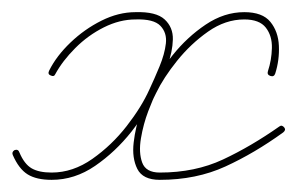

<svg xmlns="http://www.w3.org/2000/svg" viewBox="-26 -290 489 316"><path d="M65 -168Q63 -163 57 -166Q52 -168 55 -174Q67 -198 90 -220Q113 -242 141 -256Q169 -270 197 -270Q231 -271 245 -258Q259 -245 258.5 -225Q258 -205 249.5 -181.5Q241 -158 231 -137Q217 -107 190.5 -73.5Q164 -40 130.5 -17Q97 6 59 6Q34 6 19.5 -3Q5 -12 -5 -35Q-7 -40 -2 -43Q4 -45 6 -39Q14 -20 26 -13Q38 -6 59 -6Q94 -6 126 -28.5Q158 -51 182.5 -82.5Q207 -114 220 -143Q228 -160 236.5 -180.5Q245 -201 247 -218.5Q249 -236 238 -247.5Q227 -259 197 -258Q171 -258 145 -245Q119 -232 98 -211Q77 -190 65 -168Q65 -168 65 -168Q65 -168 65 -168ZM419 -165Q413 -167 415 -173Q421 -191 421.5 -211Q422 -231 411.5 -244.5Q401 -258 376 -258Q345 -258 316.5 -238Q288 -218 265.5 -190Q243 -162 231 -137Q226 -128 218 -107Q210 -86 206 -62.5Q202 -39 208 -22.5Q214 -6 237 -6Q295 -6 341 -27.5Q387 -49 434 -82Q438 -85 442 -80Q445 -76 440 -72Q393 -38 345 -16Q297 6 237 6Q209 6 200 -12Q191 -30 194 -55.5Q197 -81 205.5 -105.5Q214 -130 220 -143Q234 -169 258 -199Q282 -229 312.5 -249.5Q343 -270 376 -270Q406 -270 419 -254Q432 -238 433 -214.5Q434 -191 427 -169Q425 -163 419 -165Z"/></svg>

Font: FRB American Cursive Guidelines Arrows Thin
Style: Italic
Weight: 100
Italic angle: -25°
Version: Version 2.0;Modular Font Editor K font №1